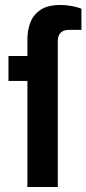

<svg xmlns="http://www.w3.org/2000/svg" viewBox="-20 -751 347 771"><path d="M90 0V-426H14V-526H90V-593Q90 -628 101.5 -659.5Q113 -691 142 -711Q171 -731 223 -731Q238 -731 253.5 -729Q269 -727 283 -723.5Q297 -720 307 -716V-631H257Q235 -631 223.5 -619.5Q212 -608 212 -586V0Z"/></svg>

Font: Archivo SemiBold
Style: Regular
Weight: 600
Designer: Hector Gatti
Foundry: Omnibus-Type
Version: Version 2.001